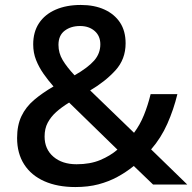

<svg xmlns="http://www.w3.org/2000/svg" viewBox="-20 -745 777 775"><path d="M306 -725Q361 -725 401.5 -706.5Q442 -688 464.5 -654Q487 -620 487 -570Q487 -506 446 -461Q405 -416 344 -380L521 -209Q545 -241 561 -280.5Q577 -320 588 -365H696Q681 -303 655.5 -245.5Q630 -188 590 -142L736 0H598L520 -75Q489 -50 454 -31Q419 -12 377.5 -1Q336 10 284 10Q212 10 159 -13.5Q106 -37 77.5 -81.5Q49 -126 49 -188Q49 -239 66.5 -276Q84 -313 117.5 -341.5Q151 -370 196 -396Q174 -421 155.5 -447.5Q137 -474 125.5 -503Q114 -532 114 -566Q114 -616 137.5 -651.5Q161 -687 204.5 -706Q248 -725 306 -725ZM259 -331Q228 -312 206.5 -292.5Q185 -273 172.5 -249.5Q160 -226 160 -194Q160 -143 195.5 -112.5Q231 -82 289 -82Q344 -82 384.5 -99Q425 -116 454 -141ZM303 -640Q266 -640 241 -621Q216 -602 216 -564Q216 -531 233 -502.5Q250 -474 281 -441Q335 -472 360 -500.5Q385 -529 385 -566Q385 -600 362 -620Q339 -640 303 -640Z"/></svg>

Font: Noto Sans Hebrew Medium
Style: Regular
Weight: 500
Designer: Monotype Design Team
Foundry: Monotype Imaging Inc.
Version: Version 2.003